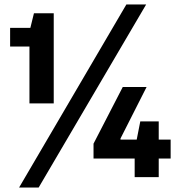

<svg xmlns="http://www.w3.org/2000/svg" viewBox="-20 -788 804 854"><path d="M111 -328V-581H25V-664H115L131 -729H219V-328ZM65 46 542 -768H630L152 46ZM396 -83V-149L526 -401H632L516 -172V-167H739V-83ZM579 0V-121L604 -248H686V0Z"/></svg>

Font: Hubot Sans Condensed ExtraLight SemiBold
Style: Regular
Weight: 600
Version: Version 2.000